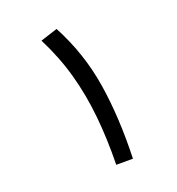

<svg xmlns="http://www.w3.org/2000/svg" viewBox="-128 -809 843 913"><g transform="rotate(-20 293.0 -352.0)"><path d="M305.2 0Q307.6 -129.4 296.1 -244.6Q284.7 -359.9 255.1 -466.3Q225.6 -572.8 172.9 -676.3L259.3 -704.1Q342.3 -548.3 369.4 -376.2Q396.5 -204.1 389.6 0Z"/></g></svg>

Font: Cascadia Mono NF SemiLight
Style: Regular
Weight: 350
Monospace: yes
Designer: Aaron Bell
Foundry: Saja Typeworks
Version: Version 2404.023; ttfautohint (v1.8.4)